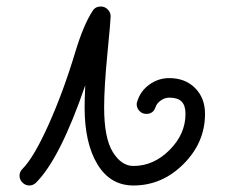

<svg xmlns="http://www.w3.org/2000/svg" viewBox="-20 -570 690 590"><path d="M430 -220Q417 -220 408.5 -229Q400 -238 400 -250Q400 -253 402 -259Q412 -291 439.5 -310.5Q467 -330 500 -330Q549 -330 579.5 -299.5Q610 -269 610 -220Q610 -132 544 -66Q478 0 390 0Q319 0 279.5 -65Q240 -130 240 -240Q240 -266 242 -308Q165 -83 91 -9Q82 0 70 0Q58 0 49 -9Q40 -18 40 -30Q40 -42 49 -51Q84 -86 129.5 -187.5Q175 -289 211 -409Q237 -495 265 -537Q273 -550 290 -550Q302 -550 311 -541Q320 -532 320 -520Q320 -507 310 -404.5Q300 -302 300 -240Q300 -146 326.5 -103Q353 -60 390 -60Q452 -60 501 -109Q550 -158 550 -220Q550 -246 538 -258Q526 -270 500 -270Q487 -270 474.5 -261.5Q462 -253 458 -241Q451 -220 430 -220Z"/></svg>

Font: Pecita
Style: Book
Weight: 400
Width: 7
Version: Version 4.3